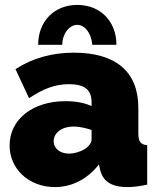

<svg xmlns="http://www.w3.org/2000/svg" viewBox="-20 -750 639 780"><path d="M294 -649C325 -649 351 -615 355 -568H453C453 -663 388 -730 294 -730C200 -730 135 -663 135 -568H233C233 -612 261 -649 294 -649ZM203 10C272 10 335 -22 382 -82L386 -63C397 -15 430 10 498 10C519 10 547 7 578 0V-160C551 -163 542 -174 542 -210V-312C542 -461 448 -536 280 -536C191 -536 112 -514 43 -469L98 -351C154 -388 201 -408 261 -408C325 -408 352 -384 352 -335V-319C324 -332 289 -339 246 -339C114 -339 19 -266 19 -159C19 -63 98 10 203 10ZM260 -126C224 -126 198 -147 198 -176C198 -211 232 -236 279 -236C300 -236 329 -230 352 -222V-183C352 -170 342 -157 327 -146C308 -134 283 -126 260 -126Z"/></svg>

Font: Raleway Black
Style: Regular
Weight: 900
Designer: Matt McInerney, Pablo Impallari, Rodrigo Fuenzalida
Foundry: Matt McInerney, Pablo Impallari, Rodrigo Fuenzalida
Version: Version 3.000g; ttfautohint (v1.5) -l 8 -r 28 -G 28 -x 14 -D